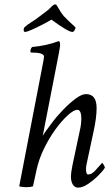

<svg xmlns="http://www.w3.org/2000/svg" viewBox="-20 -858 503 884"><path d="M339.8 5.9Q324.2 5.9 315.4 -8.3Q306.6 -22.5 306.6 -44.9Q306.6 -52.7 308.1 -65.4Q309.6 -78.1 313.5 -96.7L347.7 -257.8Q351.6 -274.4 353 -287.6Q354.5 -300.8 354.5 -310.5Q354.5 -352.5 335.9 -352.5Q320.3 -352.5 293 -328.1Q265.6 -303.7 236.3 -263.7Q207 -223.6 183.1 -174.8Q159.2 -126 148.4 -76.2L131.8 0Q120.1 3.9 101.6 3.9Q83 3.9 68.4 0L173.8 -545.9Q182.6 -588.9 182.6 -597.7Q182.6 -616.2 123 -616.2Q120.1 -616.2 120.1 -622.1Q120.1 -633.8 127.9 -641.6Q194.3 -647.5 251 -668.9Q256.8 -666 256.8 -650.4Q256.8 -646.5 253.9 -628.4Q251 -610.4 244.1 -577.1L176.8 -232.4Q181.6 -241.2 192.4 -256.3Q203.1 -271.5 219.7 -293Q241.2 -322.3 270.5 -352.5Q299.8 -382.8 328.1 -403.8Q356.4 -424.8 376 -424.8Q424.8 -424.8 424.8 -360.4Q424.8 -338.9 421.4 -312Q418 -285.2 411.1 -253.9L378.9 -103.5Q376 -91.8 376 -79.1Q376 -54.7 385.7 -54.7Q402.3 -54.7 418.5 -72.8Q434.6 -90.8 444.3 -101.6L450.2 -108.4Q452.1 -108.4 457.5 -99.1Q462.9 -89.8 462.9 -85.9Q455.1 -72.3 433.1 -50.3Q411.1 -28.3 385.7 -11.2Q360.4 5.9 339.8 5.9ZM96.7 -710.9Q85 -710.9 90.8 -730.5Q103.5 -743.2 123.5 -755.4Q143.6 -767.6 166 -785.2Q182.6 -796.9 196.3 -808.1Q210 -819.3 219.7 -830.1Q229.5 -837.9 232.4 -837.9Q240.2 -837.9 243.2 -830.1Q252 -814.5 259.8 -802.7Q267.6 -791 274.4 -783.2Q295.9 -760.7 312 -746.6Q328.1 -732.4 328.1 -730.5Q322.3 -710.9 313.5 -710.9Q293.9 -710.9 216.8 -767.6Q197.3 -755.9 171.4 -742.7Q145.5 -729.5 124 -720.2Q102.5 -710.9 96.7 -710.9Z"/></svg>

Font: Crimson Text
Style: Italic
Weight: 400
Italic angle: -11°
Designer: Sebastian Kosch
Foundry: Sebastian Kosch
Version: Version 1.100; ttfautohint (v1.8.4)